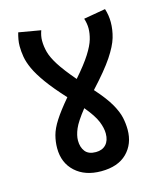

<svg xmlns="http://www.w3.org/2000/svg" viewBox="-99 -706 662 782"><g transform="rotate(-15 232.5 -315.0)"><path d="M379 -134Q379 -74 341 -36Q303 2 232 2Q164 2 123 -35.5Q82 -73 82 -135Q82 -162 89 -188.5Q96 -215 116.5 -247Q137 -279 176 -325Q130 -375 103 -412.5Q76 -450 63 -478.5Q50 -507 46 -530.5Q42 -554 42 -576Q42 -590 44.5 -604Q47 -618 51 -632L144 -616Q136 -594 136 -574Q136 -550 142.5 -525.5Q149 -501 169.5 -468.5Q190 -436 232 -387Q275 -436 296.5 -470Q318 -504 325 -528.5Q332 -553 332 -574Q332 -594 325 -616L417 -632Q426 -604 426 -575Q426 -543 416.5 -510.5Q407 -478 378 -434.5Q349 -391 288 -325Q330 -278 349 -244.5Q368 -211 373.5 -185Q379 -159 379 -134ZM172 -143Q172 -115 186 -97Q200 -79 231 -79Q258 -79 273.5 -95.5Q289 -112 289 -142Q289 -165 277.5 -193.5Q266 -222 231 -264Q195 -219 183.5 -192Q172 -165 172 -143Z"/></g></svg>

Font: Noto Sans Condensed Medium
Style: Regular
Weight: 500
Width: 3
Designer: Monotype Design Team
Foundry: Monotype Imaging Inc.
Version: Version 2.013; ttfautohint (v1.8.4.7-5d5b)